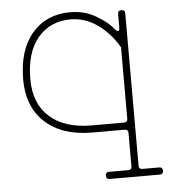

<svg xmlns="http://www.w3.org/2000/svg" viewBox="-51 -557 715 804"><g transform="rotate(-5 306.0 -155.0)"><path d="M473 -45V-345Q452 -382 422 -412Q354 -480 273 -480Q186 -480 134.5 -418.5Q83 -357 83 -245Q83 -142 146 -86Q209 -30 323 -30H458Q473 -30 473 -45ZM473 155V15Q473 0 458 0H323Q196 0 124.5 -65.5Q53 -131 53 -245Q53 -370 113 -440Q173 -510 273 -510Q336 -510 384 -480Q431 -453 457 -419Q465 -412 469 -415Q473 -418 473 -429V-485Q473 -500 488 -500Q503 -500 503 -485V155Q503 170 518 170H588Q603 170 603 185Q603 200 588 200H378Q363 200 363 185Q363 170 378 170H458Q473 170 473 155Z"/></g></svg>

Font: ClassicType
Style: Regular
Weight: 400
Version: Version 1.004